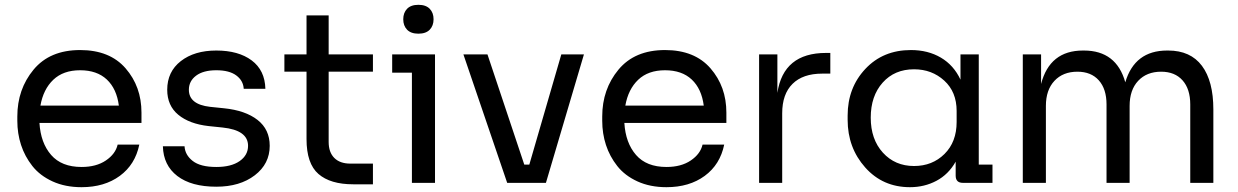

<svg xmlns="http://www.w3.org/2000/svg" viewBox="-20 -760 5147 798"><path d="M319 18Q251 18 198.5 -6Q146 -30 114.5 -70Q83 -110 67.5 -157.5Q52 -205 52 -258V-276Q52 -389 119.5 -470.5Q187 -552 313 -552Q436 -552 502 -476Q568 -400 568 -292V-249H144Q149 -166 192.5 -116Q236 -66 319 -66Q380 -66 420 -93Q460 -120 469 -159H559Q542 -76 478 -29Q414 18 319 18ZM148 -321H474Q465 -391 424 -429.5Q383 -468 313 -468Q243 -468 201.5 -428.5Q160 -389 148 -321Z M879 16Q775 16 717 -28.5Q659 -73 657 -152H747Q749 -116 781 -91Q813 -66 879 -66Q941 -66 976 -90.5Q1011 -115 1011 -154Q1011 -219 905 -230L847 -236Q767 -245 721 -283Q675 -321 675 -387Q675 -462 731.5 -506Q788 -550 879 -550Q971 -550 1026 -509Q1081 -468 1083 -391H993Q991 -425 962 -446.5Q933 -468 879 -468Q825 -468 795 -445.5Q765 -423 765 -387Q765 -326 853 -316L911 -310Q1000 -301 1050.5 -261.5Q1101 -222 1101 -154Q1101 -79 1039 -31.5Q977 16 879 16Z M1448 6Q1353 6 1303.5 -37Q1254 -80 1254 -182V-462H1162V-534H1254V-696H1346V-534H1530V-462H1346V-170Q1346 -127 1369.5 -103.5Q1393 -80 1436 -80H1530V6Z M1766 -636.5Q1750 -620 1719 -620Q1688 -620 1672 -636.5Q1656 -653 1656 -680Q1656 -707 1672 -723.5Q1688 -740 1719 -740Q1750 -740 1766 -723.5Q1782 -707 1782 -680Q1782 -653 1766 -636.5ZM1692 0V-458H1610V-534H1788V0Z M2088 0 1906 -534H2006L2159 -76H2180L2313 -534H2407L2249 0Z M2750 18Q2682 18 2629.5 -6Q2577 -30 2545.5 -70Q2514 -110 2498.5 -157.5Q2483 -205 2483 -258V-276Q2483 -389 2550.5 -470.5Q2618 -552 2744 -552Q2867 -552 2933 -476Q2999 -400 2999 -292V-249H2575Q2580 -166 2623.5 -116Q2667 -66 2750 -66Q2811 -66 2851 -93Q2891 -120 2900 -159H2990Q2973 -76 2909 -29Q2845 18 2750 18ZM2579 -321H2905Q2896 -391 2855 -429.5Q2814 -468 2744 -468Q2674 -468 2632.5 -428.5Q2591 -389 2579 -321Z M3135 0V-534H3211V-374Q3236 -540 3413 -540H3431V-454H3397Q3317 -454 3274 -411.5Q3231 -369 3231 -289V0Z M3982 0Q3952 0 3952 -30V-88Q3922 -35 3872 -8.5Q3822 18 3762 18Q3649 18 3576 -64Q3503 -146 3503 -262V-280Q3503 -395 3576.5 -473.5Q3650 -552 3766 -552Q3837 -552 3890.5 -520.5Q3944 -489 3972 -429V-534H4048V-76H4105V0ZM3779 -70Q3855 -70 3905.5 -120Q3956 -170 3956 -253V-299Q3956 -378 3904.5 -425Q3853 -472 3779 -472Q3698 -472 3648.5 -416.5Q3599 -361 3599 -271Q3599 -181 3649.5 -125.5Q3700 -70 3779 -70Z M4231 0V-534H4307V-411Q4343 -550 4481 -550H4485Q4620 -550 4657 -418Q4696 -550 4831 -550H4835Q4928 -550 4975.5 -486.5Q5023 -423 5023 -305V0H4927V-326Q4927 -390 4895 -426Q4863 -462 4806 -462Q4746 -462 4710.5 -424Q4675 -386 4675 -320V0H4579V-326Q4579 -390 4547 -426Q4515 -462 4458 -462Q4398 -462 4362.5 -424Q4327 -386 4327 -320V0Z"/></svg>

Font: Cazoo Sans
Style: Regular
Weight: 400
Designer: Jonathan Barnbrook, Julián Moncada
Foundry: Barnbrook Fonts
Version: Version 2.000;Glyphs 3.3 (3337)